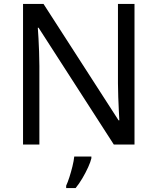

<svg xmlns="http://www.w3.org/2000/svg" viewBox="-20 -734 800 975"><path d="M663 0H558L176 -593H172Q174 -570 175.5 -538.5Q177 -507 178.5 -471.5Q180 -436 180 -399V0H97V-714H201L582 -123H586Q585 -139 583.5 -171Q582 -203 580.5 -241Q579 -279 579 -311V-714H663ZM444 70Q440 88 427.5 115.5Q415 143 398.5 171Q382 199 364 221H316V209Q324 192 332.5 165.5Q341 139 348 110.5Q355 82 357 61H444Z"/></svg>

Font: Noto Sans Georgian
Style: Regular
Weight: 400
Designer: Monotype Design Team, Akaki Razmadze
Foundry: Google LLC
Version: Version 2.002